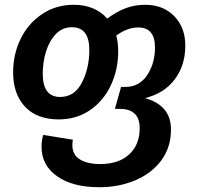

<svg xmlns="http://www.w3.org/2000/svg" viewBox="-20 -564 826 804"><path d="M696 -22Q696 53 655.5 107.5Q615 162 546.5 191Q478 220 395 220Q284 220 219 174Q154 128 154 51Q154 24 161 1L285 21Q283 35 283 44Q283 84 314.5 103.5Q346 123 400 123Q477 123 521 82.5Q565 42 565 -27Q565 -108 482 -108H461L487 -200H505Q563 -200 596 -249Q629 -298 629 -365Q629 -449 559 -449Q513 -449 467 -415Q475 -383 475 -350Q475 -272 444 -206.5Q413 -141 356.5 -102.5Q300 -64 226 -64Q135 -64 85 -117Q35 -170 35 -261Q35 -338 67 -402.5Q99 -467 157 -505.5Q215 -544 289 -544Q334 -544 369.5 -529Q405 -514 429 -486Q466 -514 504.5 -529Q543 -544 588 -544Q663 -544 709.5 -496.5Q756 -449 756 -373Q756 -291 712 -232Q668 -173 587 -153Q640 -139 668 -106Q696 -73 696 -22ZM354 -355Q354 -450 281 -450Q241 -450 213.5 -421Q186 -392 172.5 -347.5Q159 -303 159 -255Q159 -158 232 -158Q292 -158 323 -218Q354 -278 354 -355Z"/></svg>

Font: FiraGO Medium
Style: Italic
Weight: 500
Italic angle: -8°
Designer: bBox Type GmbH
Foundry: bBox Type GmbH
Version: Version 1.001